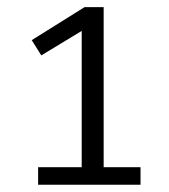

<svg xmlns="http://www.w3.org/2000/svg" viewBox="-20 -509 466 529"><path d="M367.2 -48.3V0H85V-48.3H205.1V-423.8L93.8 -356.4L67.4 -398.4L212.9 -489.3H265.6V-48.3Z"/></svg>

Font: Amiri Typewriter
Style: Regular
Weight: 400
Monospace: yes
Designer: Khaled Hosny
Version: Version 1.1